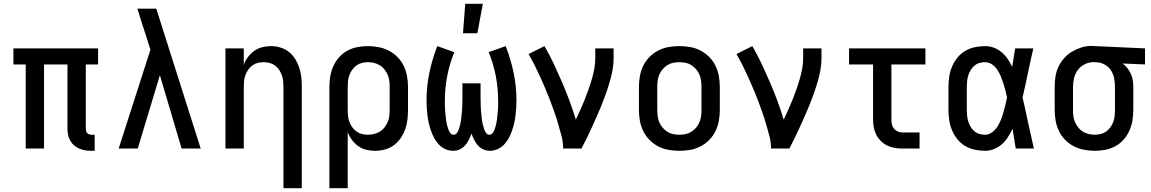

<svg xmlns="http://www.w3.org/2000/svg" viewBox="-20 -786 6090 1016"><path d="M481 12H464Q447 12 431 9.5Q415 7 400 0.5Q385 -6 372.5 -16.5Q360 -27 352 -41Q344 -55 340.5 -71Q337 -87 337 -103V-445H213V0H116V-445H51V-530H499V-445H434V-103Q434 -97 436 -91Q438 -85 442 -81Q446 -77 452 -75Q458 -73 464 -73H481Z M608 0 776 -523 753 -596Q741 -632 729.5 -668Q718 -704 707 -740H807L1042 0H941L826 -388L709 0Z M1480 210V-325Q1480 -341 1478.5 -357Q1477 -373 1471.5 -388Q1466 -403 1457 -416.5Q1448 -430 1435 -439.5Q1422 -449 1406.5 -453Q1391 -457 1375 -457Q1359 -457 1343.5 -453Q1328 -449 1315 -439.5Q1302 -430 1293 -416.5Q1284 -403 1278.5 -388Q1273 -373 1271.5 -357Q1270 -341 1270 -325V0H1173V-530H1270V-443Q1278 -465 1292 -484Q1306 -503 1325 -516.5Q1344 -530 1367 -536Q1390 -542 1414 -542Q1439 -542 1464 -534.5Q1489 -527 1509 -511Q1529 -495 1542.5 -473Q1556 -451 1564 -426.5Q1572 -402 1574.5 -376.5Q1577 -351 1577 -325V210Z M1723 210V-325Q1723 -353 1727.5 -381Q1732 -409 1743.5 -435Q1755 -461 1774 -482.5Q1793 -504 1817.5 -517.5Q1842 -531 1870 -536.5Q1898 -542 1926 -542Q1955 -542 1983.5 -536.5Q2012 -531 2037.5 -518Q2063 -505 2083.5 -484Q2104 -463 2116.5 -437Q2129 -411 2134 -382.5Q2139 -354 2139 -325V-205Q2139 -179 2136 -152.5Q2133 -126 2124 -101.5Q2115 -77 2100 -55Q2085 -33 2064 -17.5Q2043 -2 2017 5Q1991 12 1965 12Q1941 12 1918 6.5Q1895 1 1876 -12.5Q1857 -26 1842.5 -45.5Q1828 -65 1820 -87V210ZM1926 -73Q1943 -73 1959.5 -77Q1976 -81 1990 -89.5Q2004 -98 2014.5 -111.5Q2025 -125 2031.5 -140Q2038 -155 2040 -171.5Q2042 -188 2042 -205V-325Q2042 -342 2040 -358.5Q2038 -375 2031.5 -390Q2025 -405 2014.5 -418.5Q2004 -432 1990 -440.5Q1976 -449 1959.5 -453Q1943 -457 1927 -457Q1911 -457 1895 -453Q1879 -449 1866 -439.5Q1853 -430 1843.5 -416.5Q1834 -403 1828.5 -388Q1823 -373 1821.5 -357Q1820 -341 1820 -325V-205Q1820 -189 1821.5 -173Q1823 -157 1828.5 -142Q1834 -127 1843.5 -113.5Q1853 -100 1866 -90.5Q1879 -81 1894.5 -77Q1910 -73 1926 -73Z M2572 12Q2554 12 2537.5 4.5Q2521 -3 2509 -16.5Q2497 -30 2489 -46Q2481 -62 2475 -79Q2469 -62 2461 -46Q2453 -30 2441 -16.5Q2429 -3 2412.5 4.5Q2396 12 2378 12Q2357 12 2337.5 3.5Q2318 -5 2303.5 -20Q2289 -35 2279 -53Q2269 -71 2262 -90.5Q2255 -110 2250 -130.5Q2245 -151 2242.5 -171.5Q2240 -192 2238.5 -212.5Q2237 -233 2237 -254Q2237 -328 2252 -400.5Q2267 -473 2294 -542L2384 -510Q2359 -449 2346.5 -384Q2334 -319 2334 -253Q2334 -243 2334 -233.5Q2334 -224 2334.5 -214Q2335 -204 2336 -194.5Q2337 -185 2338 -175Q2339 -165 2340 -155.5Q2341 -146 2343 -136.5Q2345 -127 2347.5 -117.5Q2350 -108 2353.5 -99Q2357 -90 2363.5 -81.5Q2370 -73 2380 -73Q2391 -73 2397.5 -82Q2404 -91 2407.5 -101Q2411 -111 2413.5 -121Q2416 -131 2418 -141Q2420 -151 2421 -161.5Q2422 -172 2423 -182Q2424 -192 2425 -202.5Q2426 -213 2426 -223.5Q2426 -234 2426.5 -244.5Q2427 -255 2427 -265V-345H2523V-265Q2523 -255 2523.5 -244.5Q2524 -234 2524 -223.5Q2524 -213 2525 -202.5Q2526 -192 2527 -182Q2528 -172 2529 -161.5Q2530 -151 2532 -141Q2534 -131 2536.5 -121Q2539 -111 2542.5 -101Q2546 -91 2552.5 -82Q2559 -73 2570 -73Q2580 -73 2586.5 -81.5Q2593 -90 2596.5 -99Q2600 -108 2602.5 -117.5Q2605 -127 2607 -136.5Q2609 -146 2610 -155.5Q2611 -165 2612 -175Q2613 -185 2614 -194.5Q2615 -204 2615.5 -214Q2616 -224 2616 -233.5Q2616 -243 2616 -253Q2616 -319 2603.5 -384Q2591 -449 2566 -510L2656 -542Q2683 -473 2698 -400.5Q2713 -328 2713 -254Q2713 -233 2711.5 -212.5Q2710 -192 2707.5 -171.5Q2705 -151 2700 -130.5Q2695 -110 2688 -90.5Q2681 -71 2671 -53Q2661 -35 2646.5 -20Q2632 -5 2612.5 3.5Q2593 12 2572 12ZM2430 -610 2442 -766H2535L2506 -610Z M2960 0Q2960 -33 2951.5 -66Q2943 -99 2933.5 -131Q2924 -163 2913 -194.5Q2902 -226 2890 -257Q2878 -288 2865 -319Q2852 -350 2838 -380.5Q2824 -411 2809 -441Q2794 -471 2777 -500L2861 -542Q2888 -496 2910.5 -448Q2933 -400 2954 -351.5Q2975 -303 2993.5 -253Q3012 -203 3027 -153Q3039 -178 3051 -204.5Q3063 -231 3073.5 -257.5Q3084 -284 3093.5 -310.5Q3103 -337 3111 -364.5Q3119 -392 3124.5 -420Q3130 -448 3130 -477V-530H3227V-477Q3227 -445 3221 -413.5Q3215 -382 3206 -351.5Q3197 -321 3186.5 -291Q3176 -261 3164 -231.5Q3152 -202 3139 -172.5Q3126 -143 3113 -114.5Q3100 -86 3086 -57Q3072 -28 3057 0Z M3575 12Q3546 12 3517.5 7Q3489 2 3463 -11.5Q3437 -25 3416.5 -46Q3396 -67 3383.5 -93Q3371 -119 3366 -147.5Q3361 -176 3361 -205V-325Q3361 -354 3366 -382.5Q3371 -411 3383.5 -437Q3396 -463 3416.5 -484Q3437 -505 3463 -518.5Q3489 -532 3517.5 -537Q3546 -542 3575 -542Q3604 -542 3632.5 -537Q3661 -532 3687 -518.5Q3713 -505 3733.5 -484Q3754 -463 3766.5 -437Q3779 -411 3784 -382.5Q3789 -354 3789 -325V-205Q3789 -176 3784 -147.5Q3779 -119 3766.5 -93Q3754 -67 3733.5 -46Q3713 -25 3687 -11.5Q3661 2 3632.5 7Q3604 12 3575 12ZM3575 -73Q3592 -73 3608.5 -76.5Q3625 -80 3639 -89Q3653 -98 3664 -111Q3675 -124 3681.5 -139.5Q3688 -155 3690 -171.5Q3692 -188 3692 -205V-325Q3692 -342 3690 -358.5Q3688 -375 3681.5 -390.5Q3675 -406 3664 -419Q3653 -432 3639 -441Q3625 -450 3608.5 -453.5Q3592 -457 3575 -457Q3558 -457 3541.5 -453.5Q3525 -450 3511 -441Q3497 -432 3486 -419Q3475 -406 3468.5 -390.5Q3462 -375 3460 -358.5Q3458 -342 3458 -325V-205Q3458 -188 3460 -171.5Q3462 -155 3468.5 -139.5Q3475 -124 3486 -111Q3497 -98 3511 -89Q3525 -80 3541.5 -76.5Q3558 -73 3575 -73Z M4060 0Q4060 -33 4051.5 -66Q4043 -99 4033.5 -131Q4024 -163 4013 -194.5Q4002 -226 3990 -257Q3978 -288 3965 -319Q3952 -350 3938 -380.5Q3924 -411 3909 -441Q3894 -471 3877 -500L3961 -542Q3988 -496 4010.5 -448Q4033 -400 4054 -351.5Q4075 -303 4093.5 -253Q4112 -203 4127 -153Q4139 -178 4151 -204.5Q4163 -231 4173.5 -257.5Q4184 -284 4193.5 -310.5Q4203 -337 4211 -364.5Q4219 -392 4224.5 -420Q4230 -448 4230 -477V-530H4327V-477Q4327 -445 4321 -413.5Q4315 -382 4306 -351.5Q4297 -321 4286.5 -291Q4276 -261 4264 -231.5Q4252 -202 4239 -172.5Q4226 -143 4213 -114.5Q4200 -86 4186 -57Q4172 -28 4157 0Z M4846 0H4755Q4734 0 4713.5 -3.5Q4693 -7 4674.5 -16Q4656 -25 4641 -40Q4626 -55 4616.5 -74Q4607 -93 4603.5 -113.5Q4600 -134 4600 -155V-445H4473V-530H4877V-445H4697V-155Q4697 -142 4699.5 -129Q4702 -116 4710 -106Q4718 -96 4730 -90.5Q4742 -85 4755 -85H4846Z M5193 12Q5165 12 5137.5 6Q5110 0 5086.5 -14Q5063 -28 5045.5 -50Q5028 -72 5017.5 -97.5Q5007 -123 5003 -150Q4999 -177 4999 -205V-325Q4999 -353 5003 -380Q5007 -407 5017.5 -432.5Q5028 -458 5045.5 -480Q5063 -502 5086.5 -516Q5110 -530 5137.5 -536Q5165 -542 5193 -542Q5217 -542 5239.5 -533.5Q5262 -525 5280.5 -509.5Q5299 -494 5312.5 -474Q5326 -454 5336 -432Q5340 -457 5344 -481.5Q5348 -506 5352 -530H5448Q5439 -491 5430.5 -452Q5422 -413 5414 -374V-373Q5408 -347 5402.5 -321Q5397 -295 5391 -270Q5398 -242 5404 -214Q5410 -186 5416 -158V-157Q5425 -118 5433.5 -78.5Q5442 -39 5451 0H5355Q5351 -26 5346.5 -52Q5342 -78 5338 -104Q5327 -82 5314 -61Q5301 -40 5282.5 -23.5Q5264 -7 5240.5 2.5Q5217 12 5193 12ZM5193 -73Q5213 -73 5230 -86Q5247 -99 5258 -116Q5269 -133 5276.5 -152Q5284 -171 5289.5 -190.5Q5295 -210 5300 -230Q5305 -250 5309 -270Q5305 -289 5300 -308.5Q5295 -328 5289 -346.5Q5283 -365 5275.5 -383Q5268 -401 5257 -417.5Q5246 -434 5229 -445.5Q5212 -457 5193 -457Q5177 -457 5162 -452.5Q5147 -448 5135.5 -438Q5124 -428 5116 -414.5Q5108 -401 5103.5 -386Q5099 -371 5097.5 -355.5Q5096 -340 5096 -325V-205Q5096 -190 5097.5 -174.5Q5099 -159 5103.5 -144Q5108 -129 5116 -115.5Q5124 -102 5135.5 -92Q5147 -82 5162 -77.5Q5177 -73 5193 -73Z M5774 12Q5745 12 5716.5 6.5Q5688 1 5662.5 -12Q5637 -25 5616.5 -46Q5596 -67 5583.5 -93Q5571 -119 5566 -147.5Q5561 -176 5561 -205V-325Q5561 -352 5565 -379.5Q5569 -407 5580.5 -431.5Q5592 -456 5610 -477Q5628 -498 5651.5 -512Q5675 -526 5701.5 -534.5Q5728 -543 5756 -543Q5760 -543 5765 -542.5Q5770 -542 5775 -542L6039 -530V-445L5921 -450Q5935 -439 5946 -425Q5957 -411 5964.5 -394.5Q5972 -378 5974.5 -360.5Q5977 -343 5977 -325V-205Q5977 -177 5972.5 -149Q5968 -121 5956.5 -95Q5945 -69 5926 -47.5Q5907 -26 5882.5 -12.5Q5858 1 5830 6.5Q5802 12 5774 12ZM5773 -73Q5789 -73 5805 -77Q5821 -81 5834 -90.5Q5847 -100 5856.5 -113.5Q5866 -127 5871.5 -142Q5877 -157 5878.5 -173Q5880 -189 5880 -205V-325Q5880 -347 5876 -369.5Q5872 -392 5860.5 -411Q5849 -430 5829.5 -442Q5810 -454 5788 -456L5775 -457H5765Q5741 -457 5719 -445.5Q5697 -434 5683 -415Q5669 -396 5663.5 -372.5Q5658 -349 5658 -325V-205Q5658 -188 5660 -171.5Q5662 -155 5668.5 -140Q5675 -125 5685.5 -111.5Q5696 -98 5710 -89.5Q5724 -81 5740.5 -77Q5757 -73 5773 -73Z"/></svg>

Font: Lode Dark
Style: Bold
Weight: 700
Monospace: yes
Designer: Belleve Invis
Foundry: Belleve Invis
Version: Version 29.2.0; ttfautohint (v1.8.3)